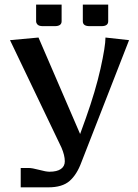

<svg xmlns="http://www.w3.org/2000/svg" viewBox="-20 -803 590 823"><path d="M244.1 -711.9Q244.1 -690.9 214.8 -690.9H164.1Q147.5 -690.9 141.1 -697.5Q134.8 -704.1 134.8 -711.9V-783.2H244.1ZM443.8 -711.9Q443.8 -690.9 415 -690.9H363.8Q335 -690.9 335 -711.9V-783.2H443.8ZM22.9 -630.9 145 -642.1 323.2 -229V-228L348.1 -296.9Q389.6 -413.6 410.9 -509Q432.1 -604.5 432.1 -642.1L533.2 -630.9L329.1 -107.9Q309.6 -54.7 278.3 -27.3Q247.1 0 187 0H68.8V-83H102.1Q117.7 -83 147.5 -75Q177.2 -66.9 191.9 -66.9Q224.1 -66.9 241 -78.6Q257.8 -90.3 257.8 -111.8Q257.8 -137.2 243.2 -170.9Z"/></svg>

Font: Resagokr
Style: Bold
Weight: 600
Designer: gluk
Foundry: gluk
Version: Version 0.95